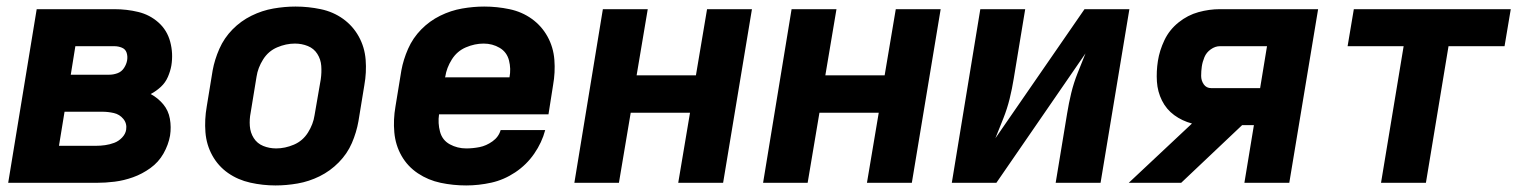

<svg xmlns="http://www.w3.org/2000/svg" viewBox="-20 -558 4648 586"><path d="M5 0H274Q302 0 330 -3.5Q358 -7 386 -17Q414 -27 439 -45Q464 -63 479 -89.5Q494 -116 499 -144Q503 -170 498.5 -195.5Q494 -221 478 -240Q462 -259 440 -271Q457 -280 471 -293Q485 -306 492.5 -323.5Q500 -341 503 -358Q509 -395 499.5 -430.5Q490 -466 463.5 -489.5Q437 -513 402 -521.5Q367 -530 329 -530H92ZM196 -330 210 -417H329Q341 -417 352 -412.5Q363 -408 366.5 -397Q370 -386 368 -374Q366 -362 358.5 -350.5Q351 -339 338.5 -334.5Q326 -330 314 -330ZM160 -113 177 -217H292Q310 -217 327.5 -213Q345 -209 356.5 -195Q368 -181 365 -162Q363 -149 352.5 -138Q342 -127 328.5 -122Q315 -117 301 -115Q287 -113 273 -113Z M821 8Q854 8 888.5 2Q923 -4 955.5 -20Q988 -36 1014 -62.5Q1040 -89 1054 -121.5Q1068 -154 1074 -188L1092 -298Q1099 -337 1096 -375.5Q1093 -414 1075 -446.5Q1057 -479 1027 -500.5Q997 -522 959 -530Q921 -538 882 -538Q849 -538 814.5 -532Q780 -526 747.5 -510Q715 -494 689.5 -468Q664 -442 649.5 -409Q635 -376 629 -343L611 -233Q604 -193 607 -154.5Q610 -116 628 -83.5Q646 -51 676 -30Q706 -9 744 -0.5Q782 8 821 8ZM823 -105Q802 -105 783.5 -112.5Q765 -120 754.5 -136.5Q744 -153 742.5 -173.5Q741 -194 745 -214L763 -324Q767 -351 783 -376.5Q799 -402 826 -413.5Q853 -425 880 -425Q901 -425 919.5 -417.5Q938 -410 948.5 -393.5Q959 -377 960.5 -357Q962 -337 959 -316L940 -206Q936 -179 920 -153.5Q904 -128 877 -116.5Q850 -105 823 -105Z M1403 8Q1441 8 1479.5 -0.5Q1518 -9 1552.5 -32Q1587 -55 1610.5 -89Q1634 -123 1644 -161H1508Q1502 -140 1483 -126.5Q1464 -113 1443.5 -109Q1423 -105 1403 -105Q1376 -105 1353 -117.5Q1330 -130 1323 -156Q1316 -182 1320 -209H1654L1668 -298Q1675 -337 1672 -375.5Q1669 -414 1651 -446.5Q1633 -479 1603 -500.5Q1573 -522 1535 -530Q1497 -538 1458 -538Q1425 -538 1390.5 -532Q1356 -526 1323.5 -510Q1291 -494 1265.5 -468Q1240 -442 1225.5 -409Q1211 -376 1205 -343L1187 -233Q1180 -193 1183.5 -154Q1187 -115 1205.5 -82.5Q1224 -50 1255.5 -29Q1287 -8 1325 0Q1363 8 1403 8ZM1535 -322H1338L1339 -324Q1343 -351 1359 -376.5Q1375 -402 1402 -413.5Q1429 -425 1456 -425Q1483 -425 1505 -412Q1527 -399 1533.5 -373.5Q1540 -348 1535 -322Z M1733 0H1869L1905 -214H2086L2050 0H2187L2275 -530H2138L2104 -328H1923L1957 -530H1820Z M2309 0H2445L2481 -214H2662L2626 0H2763L2851 -530H2714L2680 -328H2499L2533 -530H2396Z M2885 0H3021L3293 -395Q3281 -365 3269 -335Q3257 -305 3249.5 -274Q3242 -243 3237 -212L3202 0H3339L3427 -530H3290L3018 -136Q3030 -166 3042 -196Q3054 -226 3061.5 -256.5Q3069 -287 3074 -318L3109 -530H2972Z M3425 0H3585L3771 -176H3807L3778 0H3915L4003 -530H3703Q3671 -530 3638 -521Q3605 -512 3577 -489.5Q3549 -467 3534 -435.5Q3519 -404 3514 -372Q3509 -340 3511 -309Q3513 -278 3526.5 -251Q3540 -224 3564 -206.5Q3588 -189 3618 -181ZM3677 -289Q3662 -289 3654 -300.5Q3646 -312 3646 -326.5Q3646 -341 3648 -355Q3650 -369 3656 -383.5Q3662 -398 3675.5 -407.5Q3689 -417 3703 -417H3847L3826 -289Z M4195 0H4332L4401 -417H4572L4591 -530H4112L4093 -417H4264Z"/></svg>

Font: Iosevka Sparkle XBdObl
Style: Regular
Weight: 800
Italic angle: -9°
Designer: Belleve Invis
Foundry: Belleve Invis
Version: Version 4.5.0; ttfautohint (v1.8.3)